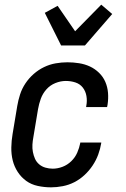

<svg xmlns="http://www.w3.org/2000/svg" viewBox="-20 -795 540 823"><path d="M199 8Q170 8 142 2Q114 -4 92.5 -19.5Q71 -35 56 -58Q41 -81 34.5 -107.5Q28 -134 28.5 -163Q29 -192 34 -221L54 -341Q58 -365 66 -390Q74 -415 89 -437.5Q104 -460 124.5 -478Q145 -496 169 -507.5Q193 -519 218.5 -523.5Q244 -528 269 -528Q294 -528 319 -524Q344 -520 365.5 -510Q387 -500 404.5 -483Q422 -466 431.5 -444Q441 -422 443 -397Q445 -372 441 -346L439 -336H349L350 -342Q354 -363 350.5 -383.5Q347 -404 335 -419.5Q323 -435 303.5 -441.5Q284 -448 262 -448Q240 -448 217.5 -439Q195 -430 179 -412Q163 -394 155 -372Q147 -350 143 -327L123 -207Q120 -191 119 -175Q118 -159 121 -143.5Q124 -128 130 -114.5Q136 -101 147.5 -91Q159 -81 174.5 -76.5Q190 -72 206 -72Q227 -72 248 -80Q269 -88 285.5 -104Q302 -120 311 -140.5Q320 -161 324 -182V-184H414V-182Q410 -157 401 -132.5Q392 -108 377 -85.5Q362 -63 342 -44.5Q322 -26 298.5 -14Q275 -2 249 3Q223 8 199 8ZM242 -600 172 -740 227 -770 302 -661 414 -775 461 -735 344 -600Z"/></svg>

Font: Iosevka Medium Oblique
Style: Regular
Weight: 500
Italic angle: -9°
Monospace: yes
Designer: Belleve Invis
Foundry: Belleve Invis
Version: Version 32.5.0; ttfautohint (v1.8.4)